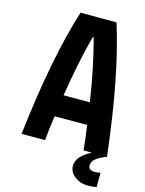

<svg xmlns="http://www.w3.org/2000/svg" viewBox="-161 -1010 1004 1331"><g transform="rotate(15 341.0 -344.5)"><path d="M246.1 -916.7H503.9Q615.9 -566.4 681.6 0Q628.3 21.5 604.5 41.7Q580.7 61.8 580.7 89.8Q580.7 106.8 592.8 115.2Q604.8 123.7 620.4 123.7Q646.5 123.7 666.7 119.1V222Q640 227.9 599 227.9Q551.4 227.9 510.4 197.6Q469.4 167.3 469.4 120.4Q469.4 53.4 572.3 0H513Q505.2 -89.8 491.5 -177.1H258.5Q244.8 -89.8 237 0H68.4Q134.1 -566.4 246.1 -916.7ZM469.4 -333.3Q431.6 -578.8 378.3 -775.4H371.7Q319 -580.7 280.6 -333.3Z"/></g></svg>

Font: Monoid
Style: Bold
Weight: 700
Width: 4
Designer: Andreas Larsen (@larsenwork)
Version: Version 0.61